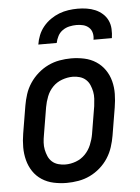

<svg xmlns="http://www.w3.org/2000/svg" viewBox="-53 -782 607 832"><g transform="rotate(-5 250.0 -366.0)"><path d="M204 8Q175 8 147 2Q119 -4 96 -19Q73 -34 58 -56.5Q43 -79 36 -106Q29 -133 29 -162Q29 -191 34 -221L54 -341Q58 -365 66 -390Q74 -415 89 -437.5Q104 -460 124.5 -478Q145 -496 169 -507.5Q193 -519 218.5 -523.5Q244 -528 269 -528Q298 -528 326 -522Q354 -516 377 -501Q400 -486 415.5 -463.5Q431 -441 438 -414Q445 -387 444.5 -358Q444 -329 439 -299L419 -179Q415 -155 407 -130Q399 -105 384.5 -82.5Q370 -60 349.5 -42Q329 -24 305 -12.5Q281 -1 255 3.5Q229 8 204 8ZM205 -72Q228 -72 251 -80.5Q274 -89 291 -106.5Q308 -124 317.5 -147Q327 -170 331 -193L351 -313Q353 -329 354 -345Q355 -361 352 -376Q349 -391 343 -405Q337 -419 326 -429Q315 -439 300 -443.5Q285 -448 269 -448Q246 -448 222.5 -439.5Q199 -431 182 -413.5Q165 -396 156 -373Q147 -350 143 -327L123 -207Q120 -191 119 -175Q118 -159 121 -144Q124 -129 130 -115Q136 -101 147 -91Q158 -81 173.5 -76.5Q189 -72 205 -72ZM133 -600Q136 -620 144 -640Q152 -660 166 -677Q180 -694 198 -706.5Q216 -719 235.5 -726.5Q255 -734 275.5 -737Q296 -740 316 -740Q336 -740 355.5 -737Q375 -734 392.5 -726.5Q410 -719 424 -706.5Q438 -694 446 -677Q454 -660 455 -640Q456 -620 453 -600H373Q376 -615 372.5 -629.5Q369 -644 358.5 -653.5Q348 -663 334 -666.5Q320 -670 305 -670Q290 -670 274 -666.5Q258 -663 244.5 -653.5Q231 -644 223.5 -629.5Q216 -615 213 -600Z"/></g></svg>

Font: Iosevka Medium Oblique
Style: Regular
Weight: 500
Italic angle: -9°
Monospace: yes
Designer: Belleve Invis
Foundry: Belleve Invis
Version: Version 32.5.0; ttfautohint (v1.8.4)